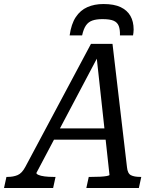

<svg xmlns="http://www.w3.org/2000/svg" viewBox="-76 -934 793 954"><path d="M438 -914Q393 -914 358 -898.5Q323 -883 300.5 -849Q278 -815 270 -758H332Q339 -790 351 -807.5Q363 -825 383 -832Q403 -839 433 -839Q470 -839 488.5 -831Q507 -823 514 -805Q521 -787 520 -758H585Q586 -765 587 -771.5Q588 -778 588 -787Q588 -827 572 -855Q556 -883 523.5 -898.5Q491 -914 438 -914ZM196 -296H464L463 -240H172ZM402 -670 417 -665 105 -75Q104 -70 115 -65Q126 -60 145.5 -57.5Q165 -55 188 -55H200L188 0H-56L-44 -55H-38Q-10 -55 11.5 -64Q33 -73 50 -105L376 -716H483L555 -103Q558 -72 574.5 -63.5Q591 -55 621 -55H626L614 0H353L365 -55H378Q402 -55 422 -56Q442 -57 455 -59.5Q468 -62 468 -65Z"/></svg>

Font: Roboto Serif
Style: Italic
Weight: 400
Italic angle: -10°
Designer: Greg Gazdowicz
Foundry: Commercial Type
Version: Version 1.008